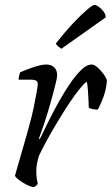

<svg xmlns="http://www.w3.org/2000/svg" viewBox="-20 -763 456 783"><path d="M118 0Q111 0 99 -5Q87 -10 74.5 -17.5Q62 -25 52.5 -33Q43 -41 41 -46Q45 -60 54 -92Q63 -124 76 -168Q89 -212 102 -261Q111 -293 118 -327.5Q125 -362 129.5 -387Q134 -412 134 -419Q134 -430 127.5 -434Q121 -438 109 -438H56Q56 -446 58 -454Q60 -462 62 -468Q80 -476 99 -483Q118 -490 136.5 -495Q155 -500 168 -500Q189 -500 201 -488.5Q213 -477 213 -456Q213 -447 207.5 -424.5Q202 -402 194 -372Q186 -342 176 -309Q166 -276 156 -247Q146 -218 139 -199L142 -195Q159 -230 179.5 -271.5Q200 -313 223 -353.5Q246 -394 269 -427Q292 -460 313.5 -480Q335 -500 353 -500Q363 -500 373.5 -491.5Q384 -483 393.5 -472Q403 -461 409.5 -450Q416 -439 416 -433Q413 -398 402 -368Q391 -338 379 -316Q368 -316 358 -318Q348 -320 342 -324Q342 -333 341 -353Q340 -373 338.5 -395Q337 -417 334 -430Q325 -425 306 -402Q287 -379 264 -344.5Q241 -310 217.5 -271Q194 -232 173 -194Q152 -156 138 -126Q134 -112 131 -97Q128 -82 128 -64Q128 -52 129.5 -39.5Q131 -27 134 -14Q133 -11 129.5 -7.5Q126 -4 118 0ZM230 -564Q224 -568 216.5 -574.5Q209 -581 208 -586Q245 -633 278 -668Q311 -703 334.5 -723Q358 -743 365 -743Q372 -743 382.5 -735.5Q393 -728 402 -716.5Q411 -705 411 -692Z"/></svg>

Font: Texturina 12pt ExtraLight
Style: Italic
Weight: 250
Italic angle: -11°
Designer: Guillermo Torres Carreño
Foundry: Omnibus-Type
Version: Version 1.002